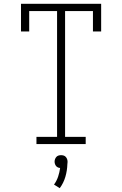

<svg xmlns="http://www.w3.org/2000/svg" viewBox="-20 -755 640 1006"><path d="M171 0V-38H279V-697H133V-590H90V-735H510V-590H467V-697H321V-38H429V0ZM293 231 263 212Q277 193 284.5 170.5Q292 148 295 125Q289 125 283 122Q277 119 273.5 114.5Q270 110 268 104Q266 98 266 92Q266 85 268.5 78.5Q271 72 275.5 67Q280 62 286.5 60Q293 58 300 58Q307 58 313.5 60Q320 62 324.5 67Q329 72 331.5 78.5Q334 85 334 92V94L333 105Q332 139 322.5 171.5Q313 204 293 231Z"/></svg>

Font: Iosevka Slab XLtEx
Style: Regular
Weight: 200
Width: 7
Monospace: yes
Designer: Belleve Invis
Foundry: Belleve Invis
Version: Version 11.1.0; ttfautohint (v1.8.3)